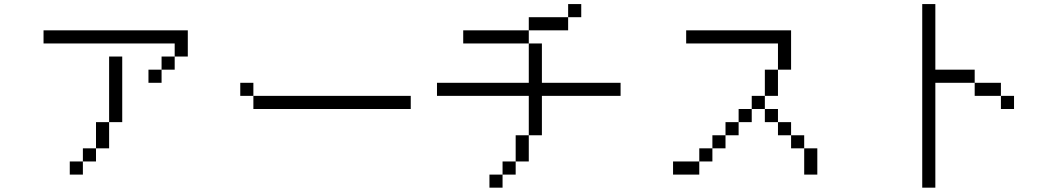

<svg xmlns="http://www.w3.org/2000/svg" viewBox="-20 -832 5040 915"><path d="M375 -62.5H312.5V0H375ZM375 -62.5H437.5V-125H375ZM437.5 -125H500Q500 -125 500 -250H437.5Q437.5 -250 437.5 -125ZM500 -250H562.5V-562.5H500ZM750 -500H687.5V-437.5H750ZM750 -500H812.5V-562.5H750ZM812.5 -562.5H875Q875 -562.5 875 -687.5H187.5V-625H812.5Z M1937.5 -312.5V-375H1187.5V-312.5ZM1187.5 -375V-437.5H1125V-375Z M2937.5 -375V-437.5H2562.5V-625H2500V-437.5H2062.5V-375H2500V-187.5H2437.5Q2437.5 -187.5 2437.5 -62.5H2375V0H2312.5V62.5H2375V0H2437.5V-62.5H2500Q2500 -62.5 2500 -187.5H2562.5V-375ZM2750 -750V-812.5H2687.5V-750H2500V-687.5H2187.5V-625H2500V-687.5H2687.5V-750Z M3312.5 -62.5H3187.5V0H3312.5ZM3312.5 -62.5H3375V-125H3312.5ZM3812.5 -125Q3812.5 -125 3812.5 0H3875Q3875 0 3875 -125ZM3375 -125H3437.5V-187.5H3375ZM3812.5 -125V-187.5H3750V-125ZM3437.5 -187.5H3500V-250H3437.5ZM3750 -187.5V-250H3687.5V-187.5ZM3500 -250H3562.5V-312.5H3500ZM3687.5 -250V-312.5H3625V-250ZM3562.5 -312.5H3625V-375H3562.5ZM3625 -375H3687.5Q3687.5 -375 3687.5 -500H3625Q3625 -500 3625 -375ZM3687.5 -500H3750V-687.5H3250V-625H3687.5Q3687.5 -625 3687.5 -500Z M4812.5 -312.5V-375H4750V-312.5ZM4375 -812.5Q4375 -812.5 4375 62.5H4437.5Q4437.5 62.5 4437.5 -437.5H4625V-375H4750V-437.5H4625V-500H4437.5V-812.5Z"/></svg>

Font: CalcUnifontExMono
Style: Regular
Weight: 500
Version: Version 15.0.06